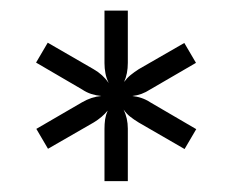

<svg xmlns="http://www.w3.org/2000/svg" viewBox="-20 -773 440 362"><path d="M177 -431.5V-530Q177 -539.5 178.2 -548Q179.5 -556.5 183 -564.5Q173 -552 156.5 -542L70.5 -492.5L48.5 -530L134.5 -580Q152.5 -590.5 171 -592Q161 -593 152.2 -595.8Q143.5 -598.5 134.5 -604.5L48 -655L70 -692.5L156.5 -642.5Q174 -632.5 185 -616.5Q180.5 -625.5 178.8 -634.8Q177 -644 177 -654V-753H221V-654.5Q221 -634 214 -618.5Q219.5 -626 226.2 -631.5Q233 -637 241.5 -642.5L327.5 -692L349.5 -654.5L263.5 -604.5Q255 -599 246.8 -596Q238.5 -593 229.5 -592Q238.5 -591 246.8 -588.2Q255 -585.5 263.5 -580L350 -529.5L328 -492L241.5 -542Q232.5 -547.5 225.5 -553Q218.5 -558.5 213 -566.5Q221 -550 221 -530.5V-431.5Z"/></svg>

Font: LatoHex
Style: Regular
Weight: 400
Designer: Lukasz Dziedzic
Foundry: tyPoland Lukasz Dziedzic
Version: Version 1.104; Western+Polish opensource